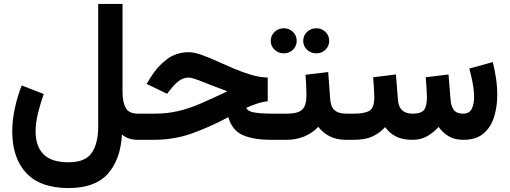

<svg xmlns="http://www.w3.org/2000/svg" viewBox="-20 -702 2559 964"><path d="M324.2 242.2Q182.1 242.2 111.8 166.7Q41.5 91.3 41.5 -42.5Q41.5 -98.1 54.4 -158Q67.4 -217.8 88.9 -272.9L199.7 -230Q183.6 -186 171.1 -135.5Q158.7 -85 158.7 -41.5Q158.7 32.7 198.7 72.8Q238.8 112.8 324.2 112.8Q408.2 112.8 440.7 65.4Q473.1 18.1 473.1 -67.9V-682.1H595.2V-239.7Q595.2 -190.9 610.6 -161.1Q626 -131.3 674.8 -131.3H689.9V0H675.8Q646 0 627.7 -6.6Q609.4 -13.2 592.3 -26.4Q585 100.1 521 171.1Q457 242.2 324.2 242.2Z M1324.2 -312.5V-193.4Q1297.9 -190.9 1268.8 -181.2Q1239.7 -171.4 1216.3 -160.6Q1223.6 -142.1 1260.3 -136.7Q1296.9 -131.3 1344.7 -131.3H1371.6V0H1342.8Q1251.5 0 1198 -24.2Q1144.5 -48.3 1126.5 -113.8Q1035.2 -64.9 944.8 -32.5Q854.5 0 752 0H670.4V-131.3H753.4Q819.3 -131.3 874.5 -144.3Q929.7 -157.2 988 -182.4Q1046.4 -207.5 1121.6 -243.7Q1047.9 -271 996.3 -291.7Q944.8 -312.5 927.2 -312.5Q900.4 -312.5 878.7 -295.9Q856.9 -279.3 842.3 -260.3L818.8 -231L716.3 -280.8L735.4 -312Q769 -367.2 816.7 -403.6Q864.3 -439.9 927.7 -439.9Q954.1 -439.9 990 -427.2Q1025.9 -414.6 1067.4 -395.8Q1108.9 -377 1153.1 -358.2Q1197.3 -339.4 1241 -326.4Q1284.7 -313.5 1324.2 -312.5Z M1502.4 -497.1Q1502.4 -523.4 1521.5 -541.7Q1540.5 -560.1 1567.9 -560.1Q1595.2 -560.1 1614 -541.7Q1632.8 -523.4 1632.8 -497.1Q1632.8 -470.7 1614 -452.4Q1595.2 -434.1 1567.9 -434.1Q1540.5 -434.1 1521.5 -452.4Q1502.4 -470.7 1502.4 -497.1ZM1339.4 -497.1Q1339.4 -523.4 1358.6 -541.7Q1377.9 -560.1 1404.8 -560.1Q1432.1 -560.1 1450.9 -541.7Q1469.7 -523.4 1469.7 -497.1Q1469.7 -470.7 1450.9 -452.4Q1432.1 -434.1 1404.8 -434.1Q1377.9 -434.1 1358.6 -452.4Q1339.4 -470.7 1339.4 -497.1ZM1352.1 -131.3H1420.4Q1475.6 -131.3 1497.1 -151.4Q1518.6 -171.4 1518.6 -222.2Q1518.6 -249.5 1517.3 -275.4Q1516.1 -301.3 1513.7 -326.7L1627.9 -340.3L1637.7 -205.6Q1640.1 -167 1659.4 -149.2Q1678.7 -131.3 1719.7 -131.3H1730V0H1718.8Q1668.9 0 1634.5 -18.1Q1600.1 -36.1 1578.1 -65.4Q1549.3 -34.2 1508.1 -17.1Q1466.8 0 1420.4 0H1352.1Z M2050.8 0Q2000 0 1967 -17.3Q1934.1 -34.7 1913.6 -64Q1887.2 -34.2 1850.6 -17.1Q1814 0 1755.4 0H1710.4V-131.3H1756.3Q1811.5 -131.3 1835.4 -146.2Q1859.4 -161.1 1859.4 -213.9Q1859.4 -225.1 1857.7 -255.6Q1856 -286.1 1853.5 -314L1967.8 -328.1L1978 -201.7Q1982.4 -131.3 2051.8 -131.3Q2094.7 -131.3 2109.1 -150.4Q2123.5 -169.4 2123.5 -213.9Q2123.5 -224.6 2121.8 -255.4Q2120.1 -286.1 2117.7 -314L2231.9 -328.1L2242.2 -201.7Q2244.1 -169.9 2258.3 -150.6Q2272.5 -131.3 2305.7 -131.3Q2336.9 -131.3 2348.6 -155.8Q2360.4 -180.2 2360.4 -213.9Q2360.4 -241.2 2355.7 -269.8Q2351.1 -298.3 2345.2 -322.3Q2339.4 -346.2 2336.4 -357.9L2454.1 -390.1Q2463.9 -352.5 2470.2 -310.3Q2476.6 -268.1 2476.6 -226.1Q2476.6 -167 2460.9 -115.5Q2445.3 -64 2408 -32Q2370.6 0 2306.2 0Q2261.7 0 2231.9 -18.3Q2202.1 -36.6 2182.1 -64.9Q2156.7 -36.1 2124.8 -18.1Q2092.8 0 2050.8 0Z"/></svg>

Font: Vazirmatn RD FD
Style: Bold
Weight: 700
Designer: Saber Rastikerdar
Foundry: Saber Rastikerdar
Version: Version 33.003